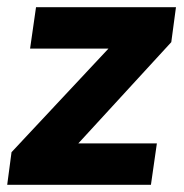

<svg xmlns="http://www.w3.org/2000/svg" viewBox="-21 -513 512 533"><path d="M-1 0H398L414.5 -115H196.5L454.5 -396L467.5 -493H79L62.5 -378H280L11 -90.5Z"/></svg>

Font: HK Grotesk ExtraBold
Style: Italic
Weight: 800
Italic angle: -16°
Designer: Alfredo Marco Pradil
Foundry: Hanken Design Co.
Version: Version 3.001;FEAKit 1.0